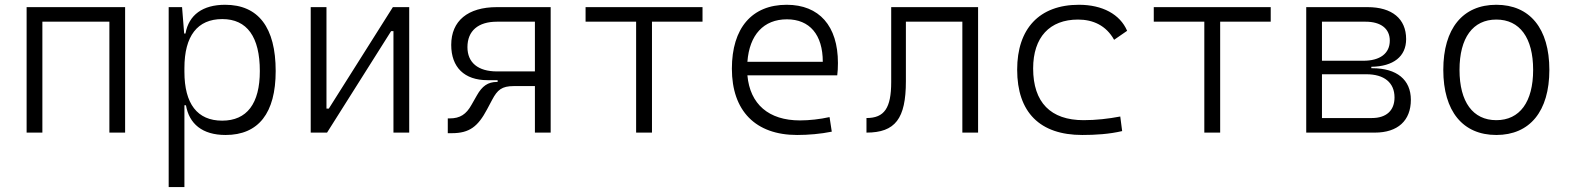

<svg xmlns="http://www.w3.org/2000/svg" viewBox="-20 -547 6485 792"><path d="M431.2 0H496.1V-517.6H89.8V0H154.8V-457.5H431.2Z M675.8 224.6H740.7V-112.8H747.1C760.3 -36.6 814 9.8 910.6 9.8C1046.4 9.8 1117.2 -80.6 1117.2 -253.9C1117.2 -433.6 1045.9 -527.3 908.7 -527.3C816.4 -527.3 758.8 -485.8 745.1 -408.7H739.7L731 -517.6H675.8ZM740.7 -251V-266.1C740.7 -398.9 794.4 -468.3 897 -468.3C999 -468.3 1051.8 -395 1051.8 -253.9C1051.8 -119.6 998.5 -49.3 896.5 -49.3C793.9 -49.3 740.7 -118.7 740.7 -251Z M1261.7 0H1329.1L1593.3 -418.5H1603V0H1668V-517.6H1600.6L1336.4 -99.1H1326.7V-517.6H1261.7Z M1990.7 -216.3H2032.7V-209H2029.8C1992.7 -209 1968.8 -191.9 1947.3 -153.8L1924.8 -114.3C1903.3 -75.7 1877.9 -58.6 1835.4 -58.6H1827.1V2.4H1843.8C1917 2.4 1951.7 -25.4 1989.3 -96.2L2010.3 -135.7C2031.7 -176.3 2050.3 -191.9 2099.1 -191.9H2186.5V0H2251.5V-517.6H2029.8C1909.7 -517.6 1841.3 -460.9 1841.3 -361.8C1841.3 -269.5 1895.5 -216.3 1990.7 -216.3ZM2186.5 -252.4H2029.8C1952.1 -252.4 1908.2 -288.6 1908.2 -352.5C1908.2 -419.4 1952.1 -457.5 2029.8 -457.5H2186.5Z M2604 0H2669.4V-457.5H2877.9V-517.6H2395.5V-457.5H2604Z M3268.1 9.8C3314.5 9.8 3365.7 5.4 3411.1 -3.9L3401.9 -64C3362.3 -55.2 3318.4 -50.3 3279.8 -50.3C3150.9 -50.3 3073.7 -117.2 3063 -236.3H3433.6C3435.5 -250 3436.5 -268.1 3436.5 -287.1C3436.5 -440.4 3358.9 -527.3 3225.1 -527.3C3081.5 -527.3 2999 -431.2 2999 -263.7C2999 -89.4 3096.7 9.8 3268.1 9.8ZM3063 -292C3071.3 -403.3 3129.9 -467.3 3226.1 -467.3C3319.8 -467.3 3374 -403.8 3374 -292Z M3554.2 0C3672.9 0 3716.8 -57.6 3716.8 -211.9V-457.5H3949.7V0H4014.6V-517.6H3656.2V-208.5C3656.2 -101.1 3627.9 -60.1 3554.2 -60.1Z M4444.3 9.8C4498 9.8 4555.7 6.3 4608.9 -6.3L4601.1 -66.4C4552.2 -57.1 4501 -51.3 4449.7 -51.3C4314 -51.3 4241.7 -124.5 4241.7 -264.6C4241.7 -393.6 4310.1 -466.3 4426.8 -466.3C4488.3 -466.3 4542.5 -442.4 4575.7 -382.8L4629.4 -419.9C4600.1 -488.3 4527.3 -527.3 4430.7 -527.3C4267.1 -527.3 4175.8 -428.7 4175.8 -259.8C4175.8 -83.5 4269.5 9.8 4444.3 9.8Z M4947.8 0H5013.2V-457.5H5221.7V-517.6H4739.3V-457.5H4947.8Z M5368.2 0H5651.4C5745.6 0 5799.8 -49.3 5799.8 -135.3C5799.8 -218.3 5741.7 -265.6 5640.6 -265.6H5636.7V-271.5C5728 -272.9 5780.3 -314 5780.3 -385.7C5780.3 -469.7 5722.2 -517.6 5621.1 -517.6H5368.2ZM5433.1 -60.1V-240.7H5616.2C5689.9 -240.7 5732.4 -206.1 5732.4 -145C5732.4 -90.8 5698.2 -60.1 5639.2 -60.1ZM5433.1 -296.4V-457.5H5612.8C5676.3 -457.5 5712.9 -428.7 5712.9 -379.4C5712.9 -326.7 5672.9 -296.4 5603.5 -296.4Z M6152.3 9.8C6290.5 9.8 6371.1 -87.9 6371.1 -258.8C6371.1 -429.7 6290.5 -527.3 6152.3 -527.3C6014.2 -527.3 5933.6 -429.7 5933.6 -258.8C5933.6 -87.9 6014.2 9.8 6152.3 9.8ZM6152.3 -51.3C6055.7 -51.3 6000.5 -126.5 6000.5 -258.8C6000.5 -391.1 6055.7 -466.3 6152.3 -466.3C6249 -466.3 6304.2 -391.1 6304.2 -258.8C6304.2 -126.5 6249 -51.3 6152.3 -51.3Z"/></svg>

Font: Cascadia Code PL Light
Style: Regular
Weight: 300
Monospace: yes
Designer: Aaron Bell
Foundry: Saja Typeworks
Version: Version 2404.023